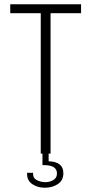

<svg xmlns="http://www.w3.org/2000/svg" viewBox="-20 -720 428 900"><path d="M217 0H208V36Q277 38 277 92Q277 126 251 143Q225 160 190 160Q157 160 132 143.5Q107 127 107 96V90H135V96Q135 115 152 124Q169 133 191 134Q213 134 230 124Q247 114 247 93Q247 54 186 54H179V0H171V-658H28V-700H360V-658H217Z"/></svg>

Font: Bebas Neue Book
Style: Regular
Weight: 400
Designer: Ryoichi Tsunekawa
Foundry: Ryoichi Tsunekawa
Version: Version 001.003